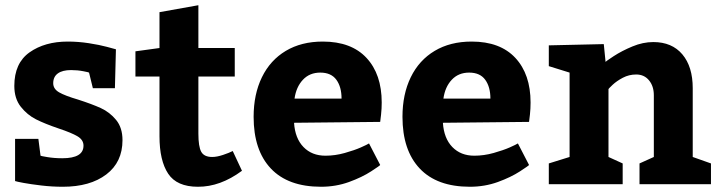

<svg xmlns="http://www.w3.org/2000/svg" viewBox="-20 -710 2785 740"><path d="M220.2 -100.1Q302.2 -100.1 301.8 -148.9Q301.8 -170.9 278.8 -184.6Q255.9 -198.2 206.1 -214.8Q152.8 -232.9 118.9 -250Q85 -267.1 60.1 -298.6Q35.2 -330.1 35.2 -378.9Q35.2 -466.8 94 -508.3Q152.8 -549.8 241.2 -549.8Q281.2 -549.8 322.5 -543.5Q363.8 -537.1 391.8 -529.5Q419.9 -522 426.8 -520L422.9 -370.1H337.9L323.2 -430.2Q323.2 -431.2 301 -435.5Q278.8 -439.9 253.9 -439.9Q220.7 -439.9 202.9 -427Q185.1 -414.1 185.1 -389.2Q185.1 -367.2 208 -354Q231 -340.8 280.8 -326.2Q334 -309.1 368.4 -293.5Q402.8 -277.8 427.5 -247.8Q452.1 -217.8 452.1 -169.9Q452.1 -85 389.6 -37.6Q327.1 9.8 222.2 9.8Q180.2 9.8 139.2 4.9Q98.1 0 71.5 -4.9Q44.9 -9.8 38.1 -12.2V-174.8H127.9L136.2 -109.9Q136.2 -108.9 162.6 -104.5Q189 -100.1 220.2 -100.1Z M594.7 -185.1V-415H502V-512.2L594.7 -524.9V-663.1L744.6 -689.9V-524.9H884.8V-415H744.6V-194.8Q744.6 -145 755.6 -125Q766.6 -105 797.9 -105Q815.9 -105 839.8 -113Q863.8 -121.1 877 -127.9L912.6 -51.8Q828.6 10.3 742.7 9.8Q661.6 9.8 628.2 -40.5Q594.7 -90.8 594.7 -185.1Z M1234.4 -109.9Q1271.5 -109.9 1308.8 -120.4Q1346.2 -130.9 1370.8 -141.8Q1395.5 -152.8 1402.3 -157.2L1445.3 -74.2Q1445.3 -72.3 1410.4 -49.6Q1375.5 -26.9 1325 -8.5Q1274.4 9.8 1217.3 9.8Q1090.3 9.8 1023.9 -60.5Q957.5 -130.9 957.5 -259.8Q957.5 -346.7 989.5 -412.4Q1021.5 -478 1081.5 -513.9Q1141.6 -549.8 1224.1 -549.8Q1334 -549.8 1392.6 -486.8Q1451.2 -423.8 1451.2 -314.9Q1451.2 -291 1448.7 -268.6Q1446.3 -246.1 1445.3 -240.2L1113.3 -236.8Q1117.2 -176.8 1149.7 -143.3Q1182.1 -109.9 1234.4 -109.9ZM1115.2 -330.1H1296.4Q1296.4 -375 1276.4 -402.6Q1256.3 -430.2 1214.4 -430.2Q1173.3 -430.2 1147.5 -402.6Q1121.6 -375 1115.2 -330.1Z M1808.1 -109.9Q1845.2 -109.9 1882.6 -120.4Q1919.9 -130.9 1944.6 -141.8Q1969.2 -152.8 1976.1 -157.2L2019 -74.2Q2019 -72.3 1984.1 -49.6Q1949.2 -26.9 1898.7 -8.5Q1848.1 9.8 1791 9.8Q1664.1 9.8 1597.7 -60.5Q1531.2 -130.9 1531.2 -259.8Q1531.2 -346.7 1563.2 -412.4Q1595.2 -478 1655.3 -513.9Q1715.3 -549.8 1797.9 -549.8Q1907.7 -549.8 1966.3 -486.8Q2024.9 -423.8 2024.9 -314.9Q2024.9 -291 2022.5 -268.6Q2020 -246.1 2019 -240.2L1687 -236.8Q1690.9 -176.8 1723.4 -143.3Q1755.9 -109.9 1808.1 -109.9ZM1689 -330.1H1870.1Q1870.1 -375 1850.1 -402.6Q1830.1 -430.2 1788.1 -430.2Q1747.1 -430.2 1721.2 -402.6Q1695.3 -375 1689 -330.1Z M2498 -547.9Q2569.8 -547.9 2609.9 -500.5Q2649.9 -453.1 2649.9 -370.1V-105L2720.2 -80.1V0H2444.8V-80.1L2500 -105V-342.8Q2500 -377.9 2481.4 -400.4Q2462.9 -422.9 2432.1 -422.9Q2404.3 -422.9 2380.6 -410.4Q2356.9 -397.9 2341.1 -383.1Q2325.2 -368.2 2325.2 -366.2V-105L2379.9 -80.1V0H2095.2V-80.1L2175.3 -105V-430.2L2095.2 -455.1V-535.2L2307.1 -540L2314 -471.2Q2314 -473.1 2345.5 -493.7Q2377 -514.2 2417.5 -531Q2458 -547.9 2498 -547.9Z"/></svg>

Font: Kadwa
Style: Regular
Weight: 400
Designer: Sol Matas
Foundry: Sol Matas
Version: Version 1.000;PS 001.000;hotconv 1.0.70;makeotf.lib2.5.58329